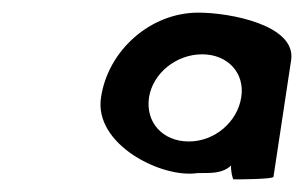

<svg xmlns="http://www.w3.org/2000/svg" viewBox="-20 -788 481 304"><path d="M140 -634C128 -559 237 -505 293 -514C314 -514 332 -513 346 -526C345 -520 348 -504 350 -504C353 -504 412 -504 413 -508L441 -693C449 -748 345 -768 294 -768C218 -768 151 -708 140 -634ZM216 -634C222 -672 259 -702 300 -702C341 -702 368 -672 362 -634C356 -595 320 -564 279 -564C237 -564 210 -595 216 -634Z"/></svg>

Font: Ampere
Style: ExtIta
Weight: 400
Version: Version 1